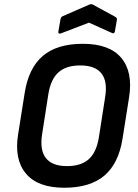

<svg xmlns="http://www.w3.org/2000/svg" viewBox="-20 -872 647 903"><path d="M282.2 11Q157.9 11 102.1 -55.5Q46.3 -122 65.1 -239.5L96.1 -435.2Q114.5 -552.3 181.6 -609.2Q248.7 -666 369.5 -666Q494.7 -666 550.2 -600Q605.8 -534 587.3 -415.5L556.3 -219.8Q537.8 -102.7 470.6 -45.8Q403.3 11 282.2 11ZM294.1 -90.8Q359.8 -90.4 396.6 -122.5Q433.3 -154.6 444.9 -225.1L474.3 -414Q486.8 -489.5 457.1 -526.8Q427.4 -564.2 357.9 -564.2Q292.6 -564.6 255.8 -532.5Q219 -500.4 207.5 -429.9L178.1 -241Q166.2 -166.2 195.9 -128.5Q225.6 -90.8 294.1 -90.8ZM267.4 -715.3Q261.4 -712.6 257.3 -714.6Q253.3 -716.6 254.3 -722.3L264.4 -781.3Q266.8 -792.4 274.1 -795.5L400.8 -850.7Q408.6 -854 416 -850.7L521.5 -793.2Q526.2 -790.5 528.6 -787Q531 -783.5 529.6 -777.4L520.5 -725.1Q518.1 -711.3 506.3 -717L398.4 -765.5Z"/></svg>

Font: Sofia Sans Semi Condensed
Style: Italic
Weight: 400
Italic angle: -9°
Designer: Botio Nikoltchev, Ani Petrova
Foundry: lettersoup
Version: Version 4.101